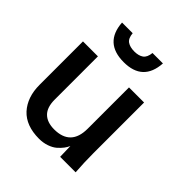

<svg xmlns="http://www.w3.org/2000/svg" viewBox="-197 -842 984 984"><g transform="rotate(45 294.5 -350.0)"><path d="M243.2 11.2Q148.9 11.2 99.1 -42.5Q49.8 -97.2 49.8 -186.5V-501H158.2V-187.5Q158.2 -131.8 185.5 -104.7Q212.9 -77.6 264.2 -77.6Q323.2 -77.6 353.3 -108.6Q383.3 -139.6 383.3 -201.7V-501H492.7V-130.9Q492.7 -99.6 493.9 -66.9Q495.1 -34.2 497.6 0H385.3L383.3 -76.2Q377.4 -62.5 367.2 -48.8Q356.9 -35.2 340.3 -20.5Q323.7 -6.3 298.3 2.4Q272.9 11.2 243.2 11.2ZM272.5 -573.2Q132.3 -573.2 123 -710.9H200.2Q203.1 -676.3 221.9 -663.3Q240.7 -650.4 272.5 -650.4Q303.2 -650.4 321.8 -663.3Q340.3 -676.3 343.8 -710.9H419.4Q410.6 -573.2 272.5 -573.2Z"/></g></svg>

Font: Ride Light
Style: Bold
Weight: 600
Version: Version 3.000